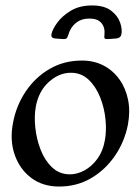

<svg xmlns="http://www.w3.org/2000/svg" viewBox="-20 -673 515 704"><path d="M196.8 11Q136.5 11 94.2 -20.9Q52 -52.8 33.6 -106.4Q15.2 -160 28 -224.2Q40 -287 74.8 -338.4Q109.5 -389.8 162.1 -420.4Q214.8 -451 280.2 -451Q325 -451 360.1 -432.5Q395.2 -414 418.4 -381.2Q441.5 -348.5 449.8 -306.1Q458 -263.8 449 -216Q436.8 -153.2 401.5 -101.8Q366.2 -50.2 313.9 -19.6Q261.5 11 196.8 11ZM236.2 -33.8Q263.5 -33.8 290.1 -48.4Q316.8 -63 337 -90.6Q357.2 -118.2 364.2 -157Q371 -191.5 366.9 -234.4Q362.8 -277.2 347.2 -316.2Q331.8 -355.2 304.9 -380.8Q278 -406.2 240 -406.2Q196.5 -406.2 159.2 -372.6Q122 -339 111.5 -283Q105 -248.5 109.4 -205.8Q113.8 -163 129 -123.9Q144.2 -84.8 171.1 -59.2Q198 -33.8 236.2 -33.8ZM317.5 -653Q362.5 -653 387.4 -633.9Q412.2 -614.8 420.5 -590.1Q428.8 -565.5 425.2 -547Q423.5 -540 419.2 -536.5Q415 -533 407.2 -532Q401.8 -531.8 391.8 -530.8Q381.8 -529.8 376.2 -529.8Q367.2 -529 364.2 -532Q361.2 -535 363 -545Q365.8 -572.2 351.8 -588.6Q337.8 -605 308 -605Q278.2 -605 258 -588.6Q237.8 -572.2 230.5 -545Q227.5 -535 223.5 -532Q219.5 -529 210.5 -529.8Q205 -529.8 195.6 -530.8Q186.2 -531.8 180.5 -532Q166.5 -534 168.5 -547Q172 -565.5 190.1 -590.1Q208.2 -614.8 240 -633.9Q271.8 -653 317.5 -653Z"/></svg>

Font: Young Serif Light
Style: Italic
Weight: 300
Italic angle: -10.979°
Designer: Bastien Sozeau
Foundry: NBR — Bastien Sozeau
Version: Version 5.001